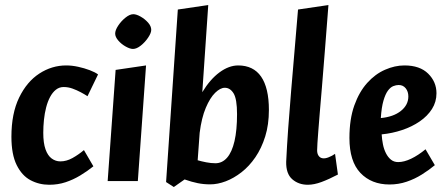

<svg xmlns="http://www.w3.org/2000/svg" viewBox="-20 -728 1791 772"><path d="M178 14.9Q137.3 14.9 102.8 -3.4Q68.3 -21.6 47.1 -64.3Q25.9 -107 25.9 -178.1Q25.9 -271.7 56.9 -335.6Q87.9 -399.5 138.1 -432.2Q188.4 -464.9 246.3 -464.9Q269.3 -464.9 294.1 -459.5Q319 -454.1 340.9 -445.8Q362.8 -437.5 374.2 -428.7L331.8 -341.2Q319.9 -349 304.5 -357.2Q289.1 -365.4 271.6 -371.8Q254.1 -378.1 235.9 -378.1Q218.4 -378.1 204.8 -367.3Q191.2 -356.5 181.4 -338.1Q171.6 -319.7 165.5 -295.9Q159.4 -272.2 156.7 -246.1Q154 -220 154 -194Q154 -152.9 163 -127.6Q172 -102.2 187.8 -90.7Q203.5 -79.1 222.7 -79.1Q247.2 -79.1 271.3 -92.5Q295.3 -105.8 317.5 -124.5L355.5 -59.3Q330.7 -39.4 302.5 -22.4Q274.3 -5.4 243.7 4.7Q213 14.9 178 14.9Z M412.9 0 444.9 -446.9 567.2 -464.9 534.2 0ZM514.7 -531.2Q502.8 -531.2 485.7 -540.7Q468.5 -550.2 455.8 -564.8Q443.1 -579.5 443.1 -592.9Q443.1 -606.7 455.4 -625.2Q467.7 -643.7 484.8 -657.3Q501.8 -670.9 516 -670.9Q528.4 -670.9 545.5 -661.2Q562.6 -651.5 575.4 -637.1Q588.1 -622.7 588.1 -607.9Q588.1 -595.4 575.7 -576.9Q563.4 -558.4 546.3 -544.8Q529.3 -531.2 514.7 -531.2Z M678.9 24 647.8 4 695 -689.7 817.3 -707.7 793.4 -357.4Q825 -409.5 862.8 -437.2Q900.5 -464.9 937.8 -464.9Q968.2 -464.9 991.3 -453.6Q1014.4 -442.3 1029.9 -419.9Q1045.4 -397.5 1053.3 -363.9Q1061.2 -330.4 1061.2 -285.9Q1061.2 -226.9 1046.4 -179.4Q1031.6 -132 1006.8 -95.7Q982 -59.5 951 -35.4Q920 -11.3 887.6 1Q855.1 13.3 825 13.3Q799.1 13.3 775.3 8.5Q751.5 3.8 722.3 -6.5ZM846.1 -71.6Q873.5 -71.6 893.1 -94Q912.6 -116.3 922.9 -160.5Q933.1 -204.7 933.1 -269Q933.1 -329.9 919.3 -352.5Q905.4 -375.1 883.9 -375.1Q865.9 -375.1 845.2 -355Q824.6 -334.9 807.5 -294.6Q790.4 -254.3 782.8 -193.8L774.8 -83.6Q789.8 -79.2 809.2 -75.4Q828.5 -71.6 846.1 -71.6Z M1217.7 14.9Q1180.5 14.9 1155.1 -7.3Q1129.7 -29.5 1130.7 -77.6Q1133.5 -137.5 1138.7 -210.9Q1143.9 -284.2 1150.8 -365Q1157.6 -445.7 1164.7 -528.4Q1171.8 -611.1 1178.3 -689.7L1300.6 -707.7Q1292.3 -601.3 1285.9 -519.5Q1279.4 -437.6 1274.4 -376.8Q1269.4 -316.1 1265.6 -272.9Q1261.8 -229.7 1259.8 -200.3Q1257.7 -170.9 1256.4 -153Q1255.1 -135 1255.1 -123.4Q1255.1 -110.4 1260.9 -101.8Q1266.7 -93.2 1277.2 -91.6Q1287.3 -90 1301.4 -95.6Q1315.6 -101.2 1327.2 -109.4L1338.7 -26.2Q1302.7 -7.3 1272.7 3.8Q1242.7 14.9 1217.7 14.9Z M1546.1 13.8Q1473.5 13.8 1429.2 -32.6Q1385 -79.1 1385 -173.3Q1385 -248.9 1404.6 -303.9Q1424.3 -358.9 1456.5 -394.6Q1488.7 -430.4 1528.2 -447.6Q1567.6 -464.9 1606.2 -464.9Q1668.2 -464.9 1701.6 -431.9Q1735 -398.9 1735 -353.1Q1735 -318.3 1716.9 -289.7Q1698.8 -261.2 1667.6 -239.8Q1636.5 -218.4 1597 -205.2Q1557.4 -191.9 1514.6 -187.7Q1515.8 -167.6 1519.7 -147.9Q1523.6 -128.1 1531.8 -111.9Q1540 -95.7 1552 -86Q1564 -76.3 1581 -76.3Q1604.6 -76.3 1633 -89.8Q1661.4 -103.4 1691 -127.8L1728.4 -63.9Q1705 -44.4 1676.5 -26.5Q1648 -8.5 1615.2 2.6Q1582.3 13.8 1546.1 13.8ZM1511.2 -253.3Q1562 -258.1 1591.9 -282Q1621.9 -305.9 1621.9 -340.3Q1621.9 -359.8 1611.3 -373Q1600.7 -386.2 1583.2 -386.2Q1572.5 -386.2 1561 -381.6Q1549.6 -376.9 1539.5 -363.2Q1529.4 -349.4 1521.8 -323.2Q1514.1 -296.9 1511.2 -253.3Z"/></svg>

Font: Ancizar Sans Thin
Style: Italic
Weight: 100
Italic angle: -4°
Designer: Cesar Puertas, Viviana Monsalve, Julian Moncada, Julian Prieto, Jose Castro, Mariel Hernandez, Felipe Aragon, Sara Alarc
Version: Version 8.100